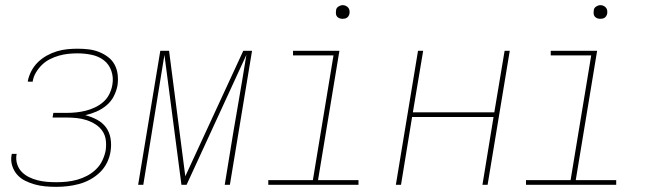

<svg xmlns="http://www.w3.org/2000/svg" viewBox="-20 -717 2540 745"><path d="M198 8Q176 8 155 6Q134 4 114.5 -1.5Q95 -7 77 -16Q59 -25 46 -40Q33 -55 27 -75Q21 -95 25 -116L26 -120H45L44 -117Q41 -98 46.5 -80.5Q52 -63 64 -50.5Q76 -38 92 -30Q108 -22 126 -17.5Q144 -13 162 -11.5Q180 -10 199 -10Q219 -10 239 -12Q259 -14 279 -19.5Q299 -25 318 -35Q337 -45 352.5 -60Q368 -75 377 -94Q386 -113 390 -133Q393 -154 390.5 -173.5Q388 -193 377.5 -208.5Q367 -224 350.5 -234.5Q334 -245 315.5 -251Q297 -257 277 -259Q257 -261 237 -261H184L187 -279H240Q258 -279 276.5 -281Q295 -283 313 -287.5Q331 -292 349 -300.5Q367 -309 381.5 -322Q396 -335 404.5 -352.5Q413 -370 416 -388Q421 -416 412 -442Q403 -468 382.5 -483.5Q362 -499 335 -504.5Q308 -510 280 -510Q262 -510 244 -508Q226 -506 208.5 -501Q191 -496 174 -487.5Q157 -479 143.5 -466Q130 -453 120 -436.5Q110 -420 107 -402V-400H88V-403Q92 -423 102 -442Q112 -461 127.5 -476Q143 -491 162 -501.5Q181 -512 201 -518Q221 -524 241 -526Q261 -528 281 -528Q303 -528 324 -525.5Q345 -523 364 -515.5Q383 -508 399 -496Q415 -484 424.5 -466.5Q434 -449 436.5 -428Q439 -407 436 -386Q432 -364 421.5 -343.5Q411 -323 393 -308Q375 -293 354 -284Q333 -275 311 -270Q335 -264 356.5 -252.5Q378 -241 391.5 -222.5Q405 -204 409 -179.5Q413 -155 409 -130Q406 -108 395.5 -86.5Q385 -65 368 -48.5Q351 -32 330 -20.5Q309 -9 286.5 -3Q264 3 242 5.5Q220 8 198 8Z M516 0 602 -520H636L699 -33L924 -520H958L872 0H852L869 -104Q885 -204 902.5 -304Q920 -404 936 -504L704 0H684L618 -504Q602 -404 585.5 -304Q569 -204 553 -104L536 0Z M1371 0H1021V-18H1194L1274 -502H1117V-520H1297L1214 -18H1371ZM1309 -644Q1303 -644 1297.5 -646Q1292 -648 1288 -652.5Q1284 -657 1283.5 -663.5Q1283 -670 1284 -676Q1284 -681 1286.5 -685Q1289 -689 1293 -691.5Q1297 -694 1301 -695.5Q1305 -697 1310 -697Q1316 -697 1321.5 -694.5Q1327 -692 1331 -687.5Q1335 -683 1336 -676.5Q1337 -670 1336 -664Q1335 -659 1332.5 -655Q1330 -651 1326.5 -648.5Q1323 -646 1318.5 -645Q1314 -644 1309 -644Z M1516 0 1602 -520H1622L1582 -281H1898L1938 -520H1958L1872 0H1852L1895 -263H1579L1536 0Z M2371 0H2021V-18H2194L2274 -502H2117V-520H2297L2214 -18H2371ZM2309 -644Q2303 -644 2297.5 -646Q2292 -648 2288 -652.5Q2284 -657 2283.5 -663.5Q2283 -670 2284 -676Q2284 -681 2286.5 -685Q2289 -689 2293 -691.5Q2297 -694 2301 -695.5Q2305 -697 2310 -697Q2316 -697 2321.5 -694.5Q2327 -692 2331 -687.5Q2335 -683 2336 -676.5Q2337 -670 2336 -664Q2335 -659 2332.5 -655Q2330 -651 2326.5 -648.5Q2323 -646 2318.5 -645Q2314 -644 2309 -644Z"/></svg>

Font: Iosevka Thin Oblique
Style: Regular
Weight: 100
Italic angle: -9°
Monospace: yes
Designer: Belleve Invis
Foundry: Belleve Invis
Version: Version 32.5.0; ttfautohint (v1.8.4)